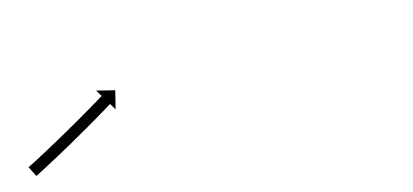

<svg xmlns="http://www.w3.org/2000/svg" viewBox="-38 -217 708 329"><g transform="rotate(-15 315.5 -52.5)"><path d="M-8.6 -14.2C-9.2 -13.9 -9.7 -13.6 -10.3 -13.3L-1.2 4.5C-0.7 4.2 -0.1 3.9 0.5 3.7L0.5 3.6L0.5 3.6C2.2 2.8 3.8 1.9 5.5 1.1L5.5 1.1L5.5 1.1C8 -0.2 10.6 -1.6 13.2 -2.9L13.2 -2.9L13.2 -2.9C16.5 -4.7 19.8 -6.4 23.2 -8.2L23.2 -8.2L23.2 -8.2C27.1 -10.3 31 -12.4 34.9 -14.5L34.9 -14.5L35 -14.5C39.3 -16.9 43.7 -19.2 48.1 -21.6L48.1 -21.6L48.1 -21.6C52.7 -24.2 57.4 -26.7 62 -29.3L62.1 -29.3L62.1 -29.3C66.9 -32 71.6 -34.7 76.4 -37.3L76.4 -37.4L76.4 -37.4C81.2 -40.1 86 -42.8 90.8 -45.5L90.8 -45.5L90.8 -45.5C95.4 -48.1 100 -50.8 104.6 -53.4L104.6 -53.4L104.6 -53.4C108.9 -55.9 113.2 -58.4 117.5 -60.9L117.5 -60.9L117.5 -60.9C121.4 -63.2 125.2 -65.4 129 -67.7L129 -67.7L129 -67.7C132.3 -69.6 135.5 -71.6 138.7 -73.5L138.8 -73.5L138.8 -73.5C141.2 -75 143.7 -76.5 146.2 -78C147.8 -78.9 149.4 -79.9 151 -80.9C151.6 -81.2 152.2 -81.5 152.7 -81.9L159.5 -70.6L167.4 -102.4L135.5 -110.3L142.4 -99C141.8 -98.7 141.2 -98.3 140.7 -98C139.1 -97 137.5 -96.1 135.9 -95.1C133.4 -93.6 131 -92.1 128.5 -90.6L128.5 -90.7L128.5 -90.7C125.3 -88.7 122.1 -86.8 118.8 -84.9L118.9 -84.9L118.9 -84.9C115 -82.7 111.2 -80.4 107.4 -78.2L107.4 -78.2L107.4 -78.2C103.2 -75.7 98.9 -73.2 94.6 -70.7L94.6 -70.7L94.6 -70.7C90 -68.1 85.4 -65.5 80.9 -62.8L80.9 -62.8L80.9 -62.9C76.1 -60.2 71.4 -57.5 66.6 -54.8L66.6 -54.8L66.6 -54.8C61.9 -52.1 57.1 -49.5 52.3 -46.8L52.4 -46.8L52.4 -46.8C47.7 -44.3 43.1 -41.7 38.5 -39.2L38.5 -39.2L38.5 -39.2C34.1 -36.8 29.8 -34.5 25.5 -32.1L25.5 -32.1L25.5 -32.1C21.6 -30 17.7 -27.9 13.8 -25.9L13.8 -25.9L13.8 -25.9C10.5 -24.1 7.2 -22.4 3.9 -20.6L3.9 -20.6L3.9 -20.6C1.4 -19.3 -1.2 -18 -3.7 -16.7L-3.7 -16.7L-3.7 -16.7C-5.3 -15.8 -7 -15 -8.6 -14.2L-8.6 -14.2Z"/></g></svg>

Font: FRB American Cursive Just Arrows Semibold
Style: Italic
Weight: 600
Italic angle: -25°
Version: Version 2.0;Modular Font Editor K font №1